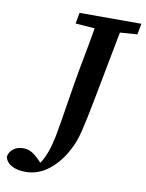

<svg xmlns="http://www.w3.org/2000/svg" viewBox="-204 -727 708 930"><g transform="rotate(10 150.0 -262.0)"><path d="M101 -610 111 -664H415L405 -610L320 -604L252 -248Q235 -160 221 -102Q207 -44 184 -4Q152 58 100.5 99Q49 140 -14 140Q-54 140 -81.5 125.5Q-109 111 -115 83Q-111 59 -91.5 44Q-72 29 -43 29Q-20 29 0 40.5Q20 52 50 84Q67 59 79.5 24.5Q92 -10 101 -54Q108 -90 114 -127.5Q120 -165 127.5 -211.5Q135 -258 145 -320Q156 -386 169.5 -456Q183 -526 196 -603Z"/></g></svg>

Font: Source Serif 4 SmText Semibold
Style: Italic
Weight: 600
Italic angle: -12°
Designer: Frank Grießhammer
Foundry: Adobe
Version: Version 4.005;hotconv 1.1.0;makeotfexe 2.6.0